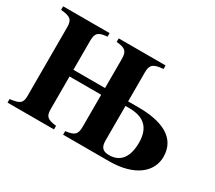

<svg xmlns="http://www.w3.org/2000/svg" viewBox="-126 -922 1305 1167"><g transform="rotate(30 527.0 -338.0)"><path d="M652 -341H678C784 -341 835 -290 835 -188C835 -87 793 -32 715 -32C671 -32 652 -50 652 -98ZM490 -103C490 -47 474 -33 411 -25V0H733C911 0 1007 -81 1007 -188C1007 -323 887 -373 725 -373H652V-577C652 -631 672 -646 740 -651V-676H411V-651C471 -646 490 -633 490 -577V-373H268V-577C268 -633 287 -646 347 -651V-676H21V-651C88 -645 106 -632 106 -577V-98C106 -45 91 -34 21 -25V0H347V-25C284 -33 268 -45 268 -98V-326H490Z"/></g></svg>

Font: XITS Math
Style: Bold
Weight: 700
Designer: MicroPress Inc., with final additions and corrections provided by Coen Hoffman, Elsevier (retired)
Version: Version 1.302